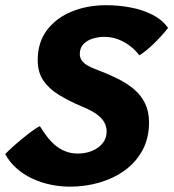

<svg xmlns="http://www.w3.org/2000/svg" viewBox="-30 -694 653 722"><path d="M233.6 7.9Q196 7.9 159.6 0.2Q123.1 -7.5 90.4 -22.9Q57.8 -38.4 31.9 -61.3Q6 -84.2 -10.5 -114.8Q-5.9 -120 10.1 -134.7Q26 -149.4 47 -166.9Q68 -184.5 87.8 -199.2Q107.5 -214 119.9 -219.5Q131.4 -201.1 144.9 -182.9Q158.4 -164.6 175.6 -149.6Q192.8 -134.5 214.5 -125.6Q236.2 -116.6 263.4 -116.6Q292 -116.6 316.5 -126.7Q341 -136.8 356 -155.4Q371 -174.1 371 -199.4Q371 -218.1 361.9 -234.3Q352.9 -250.5 332.4 -265.2Q311.9 -280 276.8 -294Q229 -314.4 191.8 -337.1Q154.6 -359.8 133.2 -390.9Q111.8 -422.1 111.8 -467.4Q111.8 -535.5 147.2 -581.6Q182.6 -627.6 241.1 -651.1Q299.6 -674.5 368.6 -674.5Q415 -674.5 460 -666.1Q505 -657.8 542.2 -639.1Q579.4 -620.5 602.1 -589.2Q579.9 -560.6 549.1 -530.5Q518.2 -500.4 494 -485.9Q479.4 -505.4 459 -521.1Q438.6 -536.8 414.2 -546.1Q389.8 -555.4 362.2 -555.4Q339 -555.4 317.9 -548.6Q296.8 -541.9 283.4 -527.6Q270.1 -513.4 270.1 -491Q270.1 -476.8 277.9 -466.1Q285.6 -455.4 299.8 -447.4Q313.9 -439.4 332.6 -432.6Q375.5 -416.5 411.6 -398.6Q447.8 -380.8 474.4 -358Q501 -335.2 515.7 -304.9Q530.4 -274.5 530.4 -233.4Q530.4 -174.6 506.1 -129.6Q481.9 -84.5 440.1 -54Q398.4 -23.5 344.9 -7.8Q291.5 7.9 233.6 7.9Z"/></svg>

Font: Grandstander Thin
Style: Italic
Weight: 100
Italic angle: -15°
Designer: Tyler Finck
Foundry: Etcetera Type Co
Version: Version 1.200